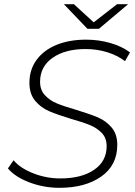

<svg xmlns="http://www.w3.org/2000/svg" viewBox="-20 -895 649 920"><path d="M18 -88 45 -127Q77 -89 139.5 -64.5Q202 -40 269 -40Q370 -40 430.5 -81Q491 -122 491 -195Q491 -233 468.5 -257Q446 -281 412.5 -295Q379 -309 322 -325Q256 -345 216 -362Q176 -379 148.5 -412Q121 -445 121 -498Q121 -562 156 -609Q191 -656 252 -680.5Q313 -705 392 -705Q453 -705 508.5 -689Q564 -673 603 -644L579 -602Q542 -630 493 -645Q444 -660 390 -660Q292 -660 232 -618Q172 -576 172 -503Q172 -464 195 -439Q218 -414 251.5 -400Q285 -386 344 -369Q410 -349 449 -332.5Q488 -316 515 -284Q542 -252 542 -201Q542 -103 465 -49Q388 5 265 5Q189 5 120 -21.5Q51 -48 18 -88ZM594 -875 454 -757H399L286 -875H334L429 -788L541 -875Z"/></svg>

Font: Montserrat Alternates Light
Style: Italic
Weight: 300
Italic angle: -11.3°
Designer: Julieta Ulanovsky
Foundry: Julieta Ulanovsky
Version: Version 7.200